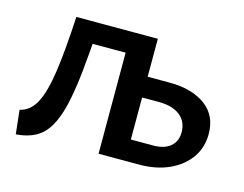

<svg xmlns="http://www.w3.org/2000/svg" viewBox="-68 -522 808 635"><g transform="rotate(15 335.5 -204.5)"><path d="M310 0V-418H401V-73H477Q515 -73 536 -90.5Q557 -108 557 -139Q557 -176 531 -196.5Q505 -217 458 -217H379V-288H476Q516 -288 547 -279Q578 -270 600.5 -253Q623 -236 634 -212Q645 -188 645 -157Q645 -110 620 -75Q595 -40 551 -20Q507 0 449 0ZM162 -346V-418H360V-346ZM29 9 20 -73Q55 -80 75 -118Q95 -156 105.5 -230Q116 -304 122 -418H202Q196 -321 188.5 -250Q181 -179 169.5 -131Q158 -83 140 -53Q122 -23 95 -8.5Q68 6 29 9Z"/></g></svg>

Font: Ysabeau Office SemiBold
Style: Regular
Weight: 600
Designer: Christian Thalmann (Catharsis Fonts)
Version: Version 2.001;gftools[0.9.30]; featfreeze: tnum,lnum,ss02